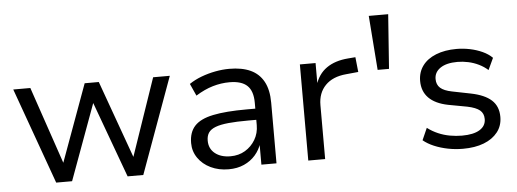

<svg xmlns="http://www.w3.org/2000/svg" viewBox="-48 -836 2627 975"><g transform="rotate(-5 1265.5 -348.0)"><path d="M203 0 27 -490H114L255 -76H240L391 -490H463L612 -76H598L740 -490H825L647 0H567L412 -423H439L284 0Z M1082 9Q1031 9 990.5 -10.5Q950 -30 926.5 -64Q903 -98 903 -140Q903 -195 932.5 -227Q962 -259 1027 -272.5Q1092 -286 1199 -286H1257V-229H1202Q1142 -229 1101 -225Q1060 -221 1035 -211.5Q1010 -202 999 -186Q988 -170 988 -145Q988 -104 1018 -80Q1048 -56 1097 -56Q1139 -56 1171.5 -75.5Q1204 -95 1223.5 -128Q1243 -161 1243 -202V-316Q1243 -376 1214 -403.5Q1185 -431 1124 -431Q1081 -431 1038.5 -418.5Q996 -406 951 -378L923 -440Q951 -459 985.5 -472Q1020 -485 1057 -492Q1094 -499 1129 -499Q1193 -499 1236.5 -479Q1280 -459 1303 -417Q1326 -375 1326 -309V0H1249V-111H1253Q1242 -76 1218.5 -49Q1195 -22 1160.5 -6.5Q1126 9 1082 9Z M1488 0V-490H1568V-376H1564Q1581 -433 1624.5 -463.5Q1668 -494 1735 -499L1772 -502L1780 -426L1718 -420Q1649 -414 1611.5 -375.5Q1574 -337 1574 -275V0Z M1879 -428 1858 -705H1957L1937 -428Z M2276 9Q2237 9 2199.5 1.5Q2162 -6 2130 -19.5Q2098 -33 2075 -52L2102 -113Q2127 -94 2156 -81.5Q2185 -69 2216 -63.5Q2247 -58 2277 -58Q2336 -58 2367.5 -77.5Q2399 -97 2399 -132Q2399 -161 2379.5 -177Q2360 -193 2317 -202L2220 -220Q2155 -233 2122 -266.5Q2089 -300 2089 -353Q2089 -397 2113 -430Q2137 -463 2182 -481Q2227 -499 2287 -499Q2321 -499 2355 -492Q2389 -485 2418.5 -471.5Q2448 -458 2468 -438L2440 -378Q2420 -396 2394.5 -408.5Q2369 -421 2341 -427Q2313 -433 2286 -433Q2230 -433 2199 -412Q2168 -391 2168 -356Q2168 -327 2186.5 -310.5Q2205 -294 2245 -286L2340 -267Q2410 -253 2444.5 -221.5Q2479 -190 2479 -136Q2479 -91 2453.5 -58.5Q2428 -26 2383 -8.5Q2338 9 2276 9Z"/></g></svg>

Font: Nunito Sans 10pt
Style: Regular
Weight: 400
Designer: Vernon Adams
Foundry: Vernon Adams
Version: Version 3.101;gftools[0.9.27]